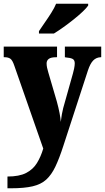

<svg xmlns="http://www.w3.org/2000/svg" viewBox="-23 -786 563 1030"><path d="M17 161Q80 161 117 142Q154 123 175 89Q196 55 209 11L54 -433Q44 -463 32.5 -471Q21 -479 2 -479H-3V-536H283V-479H279Q250 -479 238.5 -470Q227 -461 227 -446Q227 -435 229.5 -423Q232 -411 236 -398L282 -241Q291 -208 296.5 -179.5Q302 -151 303 -132Q308 -175 316 -206L368 -391Q371 -400 374.5 -417.5Q378 -435 378 -446Q378 -464 366.5 -470Q355 -476 330 -478L325 -479V-536H520V-479H517Q493 -478 477 -461.5Q461 -445 449 -409L317 -4Q295 64 274 108Q253 152 225 177.5Q197 203 152 213.5Q107 224 37 224H17ZM186 -619Q199 -639 217 -664.5Q235 -690 252 -717Q269 -744 278 -766H450V-756Q441 -743 420.5 -723.5Q400 -704 372.5 -682Q345 -660 317 -640Q289 -620 266 -606H186Z"/></svg>

Font: Noto Serif Condensed Black
Style: Regular
Weight: 900
Width: 3
Designer: Monotype Design Team
Foundry: Monotype Imaging Inc.
Version: Version 2.015; ttfautohint (v1.8.4.7-5d5b)